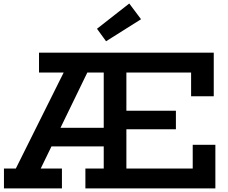

<svg xmlns="http://www.w3.org/2000/svg" viewBox="-20 -1048 1270 1068"><path d="M455 0V-110.5H557V-644.5H197V-755H1169V-512.5H1043V-644.5H683V-110.5H1052V-242.5H1178V0ZM2 0V-110.5H68L376.5 -729.5H507L206.5 -110.5H324.5V0ZM211.5 -233.5V-337H628.5V-233.5ZM625.5 -329V-432H958.5V-329ZM699 -1028.5 764.5 -941 570 -818.5 519.5 -888Z"/></svg>

Font: Hepta Slab ExtraLight SemiBold
Style: Regular
Weight: 600
Version: Version 1.102